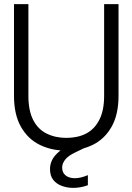

<svg xmlns="http://www.w3.org/2000/svg" viewBox="-20 -720 643 933"><path d="M302 12Q231 12 173.5 -16Q116 -44 82 -103.5Q48 -163 48 -255V-700H118V-254Q118 -183 141 -137.5Q164 -92 206.5 -71Q249 -50 302 -50Q358 -50 398.5 -71Q439 -92 462.5 -137.5Q486 -183 486 -254V-700H556V-255Q556 -163 522 -103.5Q488 -44 430.5 -16Q373 12 302 12ZM336 193Q308 193 282 184Q256 175 239.5 155Q223 135 223 101Q223 78 233.5 57Q244 36 268 16Q292 -4 331 -22L387 -46L405 -8L345 21Q311 37 296.5 56Q282 75 282 94Q282 119 299 132.5Q316 146 344 146Q358 146 374.5 142Q391 138 407 131V180Q391 186 373 189.5Q355 193 336 193Z"/></svg>

Font: DM Sans 36pt Light
Style: Regular
Weight: 300
Designer: Colophon Foundry, Jonny Pinhorn
Foundry: Colophon Foundry
Version: Version 4.004;gftools[0.9.30]